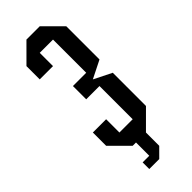

<svg xmlns="http://www.w3.org/2000/svg" viewBox="-260 -697 852 852"><g transform="rotate(-45 166.5 -271.0)"><path d="M145.8 0H125L41.7 -83.3V-166.7H125V-83.3H208.3V-291.7H125V-375H208.3V-583.3H125V-500H41.7V-583.3L125 -666.7H208.3L291.7 -583.3V-375L208.3 -333.3L291.7 -291.7V-83.3L208.3 0V83.3L166.7 125H104.2V83.3H145.8Z"/></g></svg>

Font: Yulong
Style: Regular
Weight: 400
Designer: GGBotNet
Foundry: f0n7.com
Version: 1.00